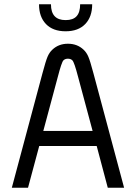

<svg xmlns="http://www.w3.org/2000/svg" viewBox="-20 -876 634 896"><path d="M162.1 -856H217.8Q217.8 -782.2 286.1 -782.2Q321.3 -782.2 337.6 -800.5Q354 -818.8 354 -856H410.2Q410.2 -797.4 377.7 -763.7Q345.2 -730 286.1 -730Q227.1 -730 194.6 -763.7Q162.1 -797.4 162.1 -856ZM296.9 -671.9Q340.8 -671.9 370.1 -644Q383.8 -631.3 392.3 -611.3Q400.9 -591.3 416 -534.2L559.1 0H482.9L431.2 -194.8H163.1L110.8 0H35.2L178.2 -534.2Q193.4 -591.3 201.9 -611.3Q210.4 -631.3 224.1 -644Q253.4 -671.9 296.9 -671.9ZM182.1 -265.1H412.1L344.2 -518.1Q326.7 -585.4 317.9 -594.2Q310.1 -602.1 296.9 -602.1Q283.7 -602.1 275.9 -594.2Q267.6 -585.9 250 -518.1Z"/></svg>

Font: Gidolinya
Style: Regular
Weight: 400
Version: Version 1.0.3